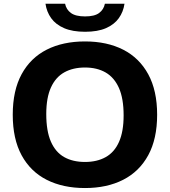

<svg xmlns="http://www.w3.org/2000/svg" viewBox="-20 -964 880 994"><path d="M420 9.5Q306 9.5 222 -33Q138 -75.5 92 -160Q46 -244.5 46 -370Q46 -495.5 92 -580Q138 -664.5 222 -707Q306 -749.5 420 -749.5Q534 -749.5 617.8 -706.8Q701.5 -664 747.5 -579.5Q793.5 -495 793.5 -370Q793.5 -245 747.5 -160.5Q701.5 -76 617.5 -33.2Q533.5 9.5 420 9.5ZM420 -125.5Q482.5 -125.5 527.5 -150.8Q572.5 -176 596.2 -229.5Q620 -283 620 -366.5Q620 -454 595.8 -508.5Q571.5 -563 526.8 -588.8Q482 -614.5 420 -614.5Q358 -614.5 313 -589.5Q268 -564.5 243.8 -511.2Q219.5 -458 219.5 -373.5Q219.5 -285.5 243.5 -230.8Q267.5 -176 312.2 -150.8Q357 -125.5 420 -125.5ZM420.5 -799.5Q355.5 -799.5 312 -818.2Q268.5 -837 245 -869.8Q221.5 -902.5 215.5 -944.5H317Q323 -914.5 347.2 -896.8Q371.5 -879 420.5 -879Q469.5 -879 493.2 -896.8Q517 -914.5 523 -944.5H624.5Q618.5 -902.5 595 -869.8Q571.5 -837 528.5 -818.2Q485.5 -799.5 420.5 -799.5Z"/></svg>

Font: Encode Sans SC SemiExpanded
Style: Bold
Weight: 700
Width: 6
Designer: Multiple Designers
Foundry: Impallari Type
Version: Version 3.002